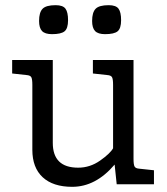

<svg xmlns="http://www.w3.org/2000/svg" viewBox="-20 -712 646 742"><path d="M417 -139V-384Q417 -406 413 -413.5Q409 -421 394 -422L339 -428V-480H496V-98Q496 -76 500 -68.5Q504 -61 519 -60L575 -54V0H431L423 -76Q350 10 259 10Q185 10 145 -27Q105 -64 105 -133V-384Q105 -406 101 -413.5Q97 -421 82 -422L27 -428V-480H184V-160Q184 -64 282 -64Q328 -64 367 -91.5Q406 -119 417 -139ZM243 -634Q243 -602 229.5 -591Q216 -580 181 -580Q154 -580 142.5 -592Q131 -604 131 -631Q131 -664 144.5 -678Q158 -692 195 -692Q223 -692 233 -678.5Q243 -665 243 -634ZM448 -634Q448 -602 434.5 -591Q421 -580 386 -580Q359 -580 347.5 -592Q336 -604 336 -631Q336 -664 349.5 -678Q363 -692 400 -692Q428 -692 438 -678.5Q448 -665 448 -634Z"/></svg>

Font: Enriqueta
Style: Regular
Weight: 400
Designer: Viviana Monsalve, Gustavo Ibarra
Foundry: Viviana Monsalve, Gustavo Ibarra
Version: Version 1.002